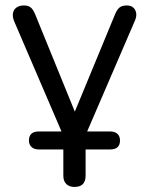

<svg xmlns="http://www.w3.org/2000/svg" viewBox="-20 -514 558 720"><path d="M259.5 187Q239.5 187 228.5 176Q217.5 165 217.5 144.5V28L233.5 46.5H126Q108.5 46.5 98.5 37.5Q88.5 28.5 88.5 13Q88.5 -21 126 -21H220.5V2L33 -434.5Q26.5 -450.5 28.5 -463.8Q30.5 -477 41 -485.2Q51.5 -493.5 70 -493.5Q86 -493.5 95.2 -486Q104.5 -478.5 112 -460L274 -62.5H247L411.5 -460.5Q419 -478.5 428.5 -486Q438 -493.5 455.5 -493.5Q471.5 -493.5 480.2 -485.2Q489 -477 490.8 -464Q492.5 -451 485.5 -435.5L298 -0.5V-21H392.5Q411 -21 420.5 -12Q430 -3 430 13Q430 46.5 392.5 46.5H285L301 28V144.5Q301 187 259.5 187Z"/></svg>

Font: Nunito ExtraLight
Style: Regular
Weight: 200
Designer: Vernon Adams
Foundry: Vernon Adams
Version: Version 3.602;April 4, 2023;FontCreator 14.0.0.2856 64-bit